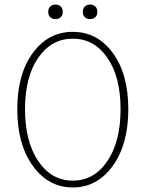

<svg xmlns="http://www.w3.org/2000/svg" viewBox="-20 -812 640 844"><path d="M56 -332Q56 -486 124 -579Q192 -672 300 -672Q408 -672 476 -579Q544 -486 544 -332Q544 -177 475.5 -82.5Q407 12 300 12Q193 12 124.5 -82.5Q56 -177 56 -332ZM148 -104Q206 -18 300 -18Q394 -18 452 -104Q510 -190 510 -332Q510 -474 452 -558Q394 -642 300 -642Q206 -642 148 -558Q90 -474 90 -332Q90 -190 148 -104ZM247 -736.5Q238 -728 224 -728Q210 -728 201 -736.5Q192 -745 192 -760Q192 -775 201 -783.5Q210 -792 224 -792Q238 -792 247 -783.5Q256 -775 256 -760Q256 -745 247 -736.5ZM399 -736.5Q390 -728 376 -728Q362 -728 353 -736.5Q344 -745 344 -760Q344 -775 353 -783.5Q362 -792 376 -792Q390 -792 399 -783.5Q408 -775 408 -760Q408 -745 399 -736.5Z"/></svg>

Font: TypoPRO Source Code Pro
Style: Regular
Weight: 200
Monospace: yes
Designer: Paul D. Hunt, Teo Tuominen
Foundry: Adobe Systems Incorporated
Version: Version 2.010;PS 1.0;hotconv 1.0.84;makeotf.lib2.5.63406